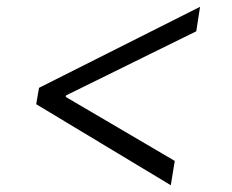

<svg xmlns="http://www.w3.org/2000/svg" viewBox="-20 -568 686 567"><path d="M86.9 -260.3 95.2 -308.6 570.8 -547.9 559.6 -475.6 171.9 -284.7 175.3 -291 173.8 -277.8 170.9 -283.7 496.1 -92.8 484.4 -21Z"/></svg>

Font: Inter 17pt Light
Style: Italic
Weight: 300
Italic angle: -9.3988°
Version: Version 4.001;git-66647c0bb